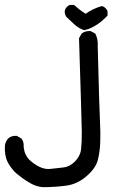

<svg xmlns="http://www.w3.org/2000/svg" viewBox="-24 -523 544 782"><path d="M149.9 239.3Q140.1 238.3 130.4 235.8Q120.6 233.4 111.6 229.2Q102.5 225.1 93.8 219.7Q80.6 211.9 68.6 203.4Q56.6 194.8 44.9 185.1Q37.1 178.7 30.5 171.1Q23.9 163.6 18.1 155.3Q12.2 147 7.3 137.2Q-6.8 108.4 -3.9 69.8V69.3Q-1.5 53.2 9.3 41H9.8V40.5Q22.5 29.3 43.5 30.3H44.4L45.9 31.2L61.5 40L62.5 40.5L63.5 41.5Q74.2 55.7 72.3 75.2Q74.2 92.3 79.8 104.7Q85.4 117.2 94.2 126.5Q113.8 145.5 137.2 156.7Q160.2 168 184.6 164.6Q211.4 161.1 236.3 158.7Q259.3 156.2 281.2 134.8Q288.6 127 293.7 119.1Q298.8 111.3 302 102.8Q305.2 94.2 306.2 85Q309.6 55.2 309.1 12.7Q308.6 -30.3 297.9 -366.2V-367.7L298.8 -369.1L307.6 -384.8L308.1 -385.7L309.1 -386.7Q323.2 -397.5 343.3 -396.5H344.2L345.7 -396L362.3 -387.2L363.8 -386.2L364.7 -384.8Q376 -362.8 374 -335Q380.9 -68.4 383.3 -25.9Q385.7 17.6 384.3 56.2Q382.8 95.7 374.5 128.4Q365.7 162.6 328.1 194.8Q318.8 203.1 308.8 209.5Q298.8 215.8 288.3 220.7Q277.8 225.6 266.6 228.8Q255.4 231.9 243.7 233.4Q197.8 239.3 150.4 239.3ZM316.4 -400.9Q295.9 -408.2 278.8 -423.8Q262.7 -439 247.1 -453.6L246.6 -454.1L246.1 -454.6Q237.8 -466.3 240.2 -481.4V-481.9L240.7 -482.9Q246.6 -496.6 259.3 -502.4L260.3 -502.9H261.7H275.4H277.8L279.3 -501.5Q290 -491.7 301.5 -482.9Q313 -474.1 324.7 -466.8Q339.8 -477.5 356.2 -485.4Q372.6 -493.2 390.1 -498L392.1 -498.5L394 -497.6Q397.5 -496.1 400.4 -494.1Q403.3 -492.2 405.8 -489.7Q408.2 -487.3 410.2 -484.4Q412.1 -481.4 413.6 -478L414.1 -476.6V-475.6V-461.9V-459.5L412.6 -458Q386.2 -430.7 362.3 -417.5Q356.4 -414.1 350.6 -411.1Q344.7 -408.2 339.4 -406.2Q334 -404.3 329.1 -402.8Q324.2 -401.4 319.3 -400.4H317.9Z"/></svg>

Font: NaikaiFont
Style: SemiBold
Weight: 600
Version: Version 1.89